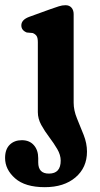

<svg xmlns="http://www.w3.org/2000/svg" viewBox="-53 -504 392 756"><path d="M237 -99.5Q237 -69.5 250.2 -37.5Q263.5 -5.5 276.5 27.5Q289.5 60.5 289.5 93Q289.5 156 244.2 194.5Q199 233 123.5 233Q46 233 6.5 198.2Q-33 163.5 -33 118Q-33 84 -14.8 66Q3.5 48 33 48Q63 48 80.2 67.5Q97.5 87 97.5 119V135.5Q97.5 180 140 179.5Q186 179.5 186 128.5Q186 106 172.5 83Q159 60 141 36.2Q123 12.5 109.5 -12Q96 -36.5 96 -62.5V-338Q96 -356 90.5 -363.2Q85 -370.5 75.5 -374L52.5 -376Q31 -384.5 31 -404Q31 -426 61.5 -437.5L147 -468.5Q165.5 -475 178.8 -479.2Q192 -483.5 205 -483.5Q220 -483.5 228.5 -473.8Q237 -464 237 -448.5Z"/></svg>

Font: Fraunces 9pt SuperSoft SemiBold
Style: Regular
Weight: 600
Version: Version 1.000;[0bf87f6ff]